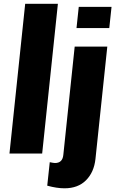

<svg xmlns="http://www.w3.org/2000/svg" viewBox="-20 -830 623 1038"><path d="M235.4 173.8C270.2 183.3 301.3 188 328.6 188C377.4 188 416.3 173.5 445.1 144.5C473.9 115.6 490.9 77.1 496.1 29.3L560.1 -578.1H383.8L322.3 7.8C319.3 36.8 304.4 51.3 277.3 51.3C272.5 51.3 263 49.8 249 46.9ZM393.6 -678.2H570.8L583 -793H405.8ZM31.2 0H208L293 -809.6H116.2Z"/></svg>

Font: Oswald
Style: Heavy
Weight: 800
Designer: Vernon Adams
Foundry: Vernon Adams
Version: 3.0; ttfautohint (v0.95.6-bc232) -l 8 -r 50 -G 200 -x 0 -w "